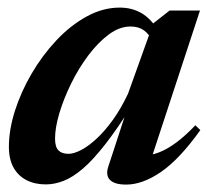

<svg xmlns="http://www.w3.org/2000/svg" viewBox="-20 -486 574 518"><path d="M272 -36 328 -207 339.5 -206.5Q298 -140.5 264.8 -97.8Q231.5 -55 203.8 -31.2Q176 -7.5 151.5 2Q127 11.5 103.5 11.5Q74 11.5 51.5 0Q29 -11.5 16.5 -34Q4 -56.5 4 -90Q4 -135.5 20.2 -186.8Q36.5 -238 65.2 -287.2Q94 -336.5 132 -377Q170 -417.5 213.8 -441.5Q257.5 -465.5 303 -465.5Q335.5 -465.5 361 -451Q386.5 -436.5 407 -403.5L389.5 -377Q382.5 -394 368.2 -404.2Q354 -414.5 332 -414.5Q302.5 -414.5 273.5 -393Q244.5 -371.5 218.2 -336.5Q192 -301.5 172 -260.8Q152 -220 140.2 -180.8Q128.5 -141.5 128.5 -112Q128.5 -89.5 137.8 -80.2Q147 -71 165 -71Q179 -71 198.8 -81.2Q218.5 -91.5 240.5 -111.8Q262.5 -132 284.5 -162.5Q306.5 -193 325.5 -233.5L393.5 -423L437.5 -457.5H519.5L382.5 -40.5L368 -66.5Q387 -66.5 408.8 -74.8Q430.5 -83 455.2 -101.2Q480 -119.5 507 -148L520.5 -135Q464 -56 414.2 -22Q364.5 12 320.5 12Q289 12 276.8 -0.5Q264.5 -13 272 -36Z"/></svg>

Font: Newsreader 36pt SemiBold
Style: Italic
Weight: 600
Italic angle: -17°
Designer: Hugues Gentile
Foundry: Production Type
Version: Version 1.003